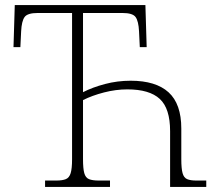

<svg xmlns="http://www.w3.org/2000/svg" viewBox="-20 -734 860 754"><path d="M157 0V-25H201Q225 -25 238.5 -30.5Q252 -36 257.5 -54Q263 -72 263 -108V-683H128Q88 -683 76.5 -667Q65 -651 63 -611L60 -549H33L38 -714H551L556 -549H529L526 -611Q524 -651 512.5 -667Q501 -683 461 -683H306V-372Q343 -391 392 -404Q441 -417 493 -417Q592 -417 642 -371.5Q692 -326 692 -229V-109Q692 -72 697 -54Q702 -36 715 -30.5Q728 -25 751 -25H790V0H648V-219Q648 -308 607.5 -345.5Q567 -383 480 -383Q435 -383 388.5 -371Q342 -359 306 -341V-109Q306 -72 311 -54Q316 -36 329.5 -30.5Q343 -25 368 -25H412V0Z"/></svg>

Font: Noto Serif ExtraLight
Style: Regular
Weight: 200
Designer: Monotype Design Team
Foundry: Monotype Imaging Inc.
Version: Version 2.015; ttfautohint (v1.8.4.7-5d5b)